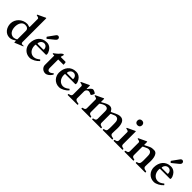

<svg xmlns="http://www.w3.org/2000/svg" viewBox="364 -2355 3921 3921"><g transform="rotate(45 2324.5 -395.0)"><path d="M468.8 -800.3Q470.7 -801.3 472.9 -802.2Q475.1 -803.2 476.1 -803.2Q484.4 -803.2 484.4 -791.5V-111.8Q484.4 -90.3 495.4 -81.1Q506.3 -71.8 528.3 -71.8L556.6 -73.7Q558.6 -73.7 559.1 -71Q559.6 -68.4 559.6 -65.4Q559.6 -64.5 558.3 -62.7Q557.1 -61 552.2 -59.1L385.3 10.3Q384.3 10.7 380.4 12Q376.5 13.2 376 13.2Q372.6 13.2 371.8 9Q371.1 4.9 371.1 1V-32.7Q371.1 -37.6 367.7 -37.6Q366.2 -37.6 363.3 -36.1Q346.2 -26.4 331.1 -17.3Q315.9 -8.3 300.5 -1.5Q285.2 5.4 268.3 9.3Q251.5 13.2 231 13.2Q187 13.2 151.9 -4.9Q116.7 -22.9 92.3 -53.2Q67.9 -83.5 54.7 -122.6Q41.5 -161.6 41.5 -204.1Q41.5 -255.4 61.8 -299.3Q82 -343.3 116 -375.5Q149.9 -407.7 194.8 -426Q239.7 -444.3 289.1 -444.3Q302.2 -444.3 312 -441.9Q321.8 -439.5 330.1 -436.8Q338.4 -434.1 346.7 -431.6Q355 -429.2 365.2 -429.2Q366.7 -429.2 368.9 -430.2Q371.1 -431.2 371.1 -435.5V-665.5Q371.1 -677.2 364.7 -683.8Q358.4 -690.4 348.6 -693.8Q338.9 -697.3 327.6 -699.5Q316.4 -701.7 306.2 -704.6Q303.2 -705.6 301.5 -707.3Q299.8 -709 299.8 -714.4Q299.8 -716.8 301.3 -719.2Q302.7 -721.7 307.1 -724.1ZM152.3 -226.1Q152.3 -190.9 160.4 -158.4Q168.5 -126 185.3 -101.3Q202.1 -76.7 228 -62Q253.9 -47.4 289.1 -47.4Q294.4 -47.4 308.1 -50.3Q321.8 -53.2 335.7 -57.9Q349.6 -62.5 360.4 -68.8Q371.1 -75.2 371.1 -82.5V-325.2Q371.1 -358.9 346.9 -379.9Q322.8 -400.9 277.8 -400.9Q245.1 -400.9 221.4 -385.5Q197.8 -370.1 182.4 -345.2Q167 -320.3 159.7 -289.1Q152.3 -257.8 152.3 -226.1Z M603.5 -197.8Q603.5 -254.9 619.6 -303Q635.7 -351.1 666 -386.2Q696.3 -421.4 740 -440.9Q783.7 -460.4 839.4 -460.4Q856 -460.4 869.1 -458.3Q882.3 -456.1 893.3 -452.4Q904.3 -448.7 913.8 -443.6Q923.3 -438.5 933.1 -432.6Q944.3 -426.8 958.7 -411.6Q973.1 -396.5 985.8 -376.5Q998.5 -356.4 1007.3 -333.7Q1016.1 -311 1016.1 -290Q1016.1 -283.2 1013.4 -275.1Q1010.7 -267.1 1004.4 -267.1H716.3Q711.4 -267.1 709.7 -258.3Q708 -249.5 708 -236.8Q708 -193.8 720.5 -160.4Q732.9 -127 753.9 -103.8Q774.9 -80.6 802.2 -68.6Q829.6 -56.6 859.9 -56.6Q878.9 -56.6 896.5 -61.8Q914.1 -66.9 930.2 -75.2Q946.3 -83.5 960.4 -93.8Q974.6 -104 987.3 -114.3Q990.2 -115.2 991.2 -115.2Q992.7 -115.2 995.1 -112.8Q999.5 -108.9 1003.9 -103.8Q1008.3 -98.6 1010.7 -95.2Q1012.2 -93.8 1012.2 -92.3Q1012.2 -90.8 1010.3 -88.9Q994.1 -69.8 970.7 -51.5Q947.3 -33.2 920.7 -18.8Q894 -4.4 866.2 4.4Q838.4 13.2 813.5 13.2Q763.2 13.2 724.1 -5.1Q685.1 -23.4 658.2 -53.2Q631.3 -83 617.4 -120.8Q603.5 -158.7 603.5 -197.8ZM890.1 -304.7Q902.8 -304.7 902.8 -315.9Q902.8 -335 896.7 -351.8Q890.6 -368.7 879.4 -381.6Q868.2 -394.5 852.3 -401.9Q836.4 -409.2 816.9 -409.2Q793.5 -409.2 775.9 -399.2Q758.3 -389.2 746.1 -375Q733.9 -360.8 727.8 -345.7Q721.7 -330.6 721.7 -319.8Q721.7 -311.5 724.1 -308.1Q726.6 -304.7 730.5 -304.7ZM762.7 -529.3Q761.2 -531.2 760 -533.2Q758.8 -535.2 758.8 -538.1Q758.8 -541 760.3 -543Q761.7 -544.9 762.7 -546.9L866.7 -690.9Q877.4 -705.6 888.7 -712.2Q899.9 -718.8 911.1 -718.8Q920.4 -718.8 928.7 -715.1Q937 -711.4 943.1 -705.1Q949.2 -698.7 952.6 -690.4Q956.1 -682.1 956.1 -672.9Q956.1 -654.8 946.3 -641.6Q936.5 -628.4 925.3 -619.1L793.5 -512.7Q790.5 -510.3 789.3 -510Q788.1 -509.8 784.7 -509.8Q780.3 -509.8 778.1 -511Q775.9 -512.2 773.4 -515.1Z M1138.2 -376.5H1101.6Q1094.7 -376.5 1090.8 -379.9Q1086.9 -383.3 1086.4 -387.2Q1086.4 -389.6 1087.4 -392.6Q1088.4 -395.5 1089.8 -396.5Q1099.6 -402.8 1111.1 -411.4Q1122.6 -419.9 1133.8 -429.2Q1145 -438.5 1155.8 -447.8Q1166.5 -457 1174.8 -464.8Q1179.7 -470.2 1188.2 -481Q1196.8 -491.7 1207.8 -502.2Q1218.8 -512.7 1231.4 -520.8Q1244.1 -528.8 1257.3 -528.8Q1260.3 -528.8 1264.2 -526.9Q1268.1 -524.9 1268.1 -522Q1268.1 -518.6 1266.4 -511.5Q1264.6 -504.4 1262.2 -495.6Q1259.8 -486.8 1256.8 -477.1Q1253.9 -467.3 1251.5 -458Q1251.5 -454.1 1252.7 -451.7Q1253.9 -449.2 1259.3 -448.7H1383.8Q1391.6 -448.7 1394.5 -446Q1397.5 -443.4 1398.9 -439Q1399.9 -436.5 1400.9 -429Q1401.9 -421.4 1402.8 -412.4Q1403.8 -403.3 1404.5 -394.3Q1405.3 -385.3 1405.3 -379.4Q1405.3 -376.5 1401.4 -376.5H1254.4Q1252 -376.5 1251.7 -375.5Q1251.5 -374.5 1251.5 -372.1V-129.4Q1251.5 -113.8 1255.4 -102.1Q1259.3 -90.3 1265.4 -82.5Q1271.5 -74.7 1279.3 -70.8Q1287.1 -66.9 1294.9 -66.9Q1317.4 -66.9 1331.5 -73.5Q1345.7 -80.1 1356 -87.9Q1366.2 -95.7 1374 -102.3Q1381.8 -108.9 1391.6 -108.9Q1398.4 -108.9 1399.7 -103.5Q1400.9 -98.1 1400.9 -95.2Q1400.9 -88.9 1399.2 -85.2Q1397.5 -81.5 1396.5 -79.6Q1396 -78.6 1391.1 -71.3Q1386.2 -64 1377.9 -53.7Q1369.6 -43.5 1357.7 -31.7Q1345.7 -20 1331.1 -10Q1316.4 0 1299.1 6.6Q1281.7 13.2 1262.7 13.2Q1236.3 13.2 1213.4 3.4Q1190.4 -6.3 1173.8 -22.7Q1157.2 -39.1 1147.7 -60.1Q1138.2 -81.1 1138.2 -103.5Z M1451.7 -197.8Q1451.7 -254.9 1467.8 -303Q1483.9 -351.1 1514.2 -386.2Q1544.4 -421.4 1588.1 -440.9Q1631.8 -460.4 1687.5 -460.4Q1704.1 -460.4 1717.3 -458.3Q1730.5 -456.1 1741.5 -452.4Q1752.4 -448.7 1762 -443.6Q1771.5 -438.5 1781.2 -432.6Q1792.5 -426.8 1806.9 -411.6Q1821.3 -396.5 1834 -376.5Q1846.7 -356.4 1855.5 -333.7Q1864.3 -311 1864.3 -290Q1864.3 -283.2 1861.6 -275.1Q1858.9 -267.1 1852.5 -267.1H1564.5Q1559.6 -267.1 1557.9 -258.3Q1556.2 -249.5 1556.2 -236.8Q1556.2 -193.8 1568.6 -160.4Q1581.1 -127 1602.1 -103.8Q1623 -80.6 1650.4 -68.6Q1677.7 -56.6 1708 -56.6Q1727.1 -56.6 1744.6 -61.8Q1762.2 -66.9 1778.3 -75.2Q1794.4 -83.5 1808.6 -93.8Q1822.8 -104 1835.4 -114.3Q1838.4 -115.2 1839.4 -115.2Q1840.8 -115.2 1843.3 -112.8Q1847.7 -108.9 1852.1 -103.8Q1856.4 -98.6 1858.9 -95.2Q1860.4 -93.8 1860.4 -92.3Q1860.4 -90.8 1858.4 -88.9Q1842.3 -69.8 1818.8 -51.5Q1795.4 -33.2 1768.8 -18.8Q1742.2 -4.4 1714.4 4.4Q1686.5 13.2 1661.6 13.2Q1611.3 13.2 1572.3 -5.1Q1533.2 -23.4 1506.3 -53.2Q1479.5 -83 1465.6 -120.8Q1451.7 -158.7 1451.7 -197.8ZM1738.3 -304.7Q1751 -304.7 1751 -315.9Q1751 -335 1744.9 -351.8Q1738.8 -368.7 1727.5 -381.6Q1716.3 -394.5 1700.4 -401.9Q1684.6 -409.2 1665 -409.2Q1641.6 -409.2 1624 -399.2Q1606.4 -389.2 1594.2 -375Q1582 -360.8 1575.9 -345.7Q1569.8 -330.6 1569.8 -319.8Q1569.8 -311.5 1572.3 -308.1Q1574.7 -304.7 1578.6 -304.7Z M2070.3 -458.5Q2072.3 -459.5 2074.5 -460.4Q2076.7 -461.4 2077.6 -461.4Q2085.9 -461.4 2085.9 -449.7V-366.7Q2085.9 -365.2 2086.2 -363Q2086.4 -360.8 2088.9 -360.8Q2091.3 -360.8 2092.8 -362.5Q2094.2 -364.3 2095.7 -365.7Q2104.5 -377.4 2115.5 -391.8Q2126.5 -406.2 2138.9 -418.9Q2151.4 -431.6 2164.6 -440.2Q2177.7 -448.7 2190.4 -448.7Q2199.2 -448.7 2213.4 -443.8Q2227.5 -439 2241 -432.4Q2254.4 -425.8 2263.9 -418.7Q2273.4 -411.6 2273.4 -407.2Q2273.4 -402.8 2269 -390.9Q2264.6 -378.9 2258.1 -366.7Q2251.5 -354.5 2243.9 -345Q2236.3 -335.4 2230 -335.4H2229Q2220.2 -338.4 2211.2 -342.5Q2202.1 -346.7 2192.9 -350.8Q2183.6 -355 2174.1 -357.7Q2164.6 -360.4 2154.8 -360.4Q2140.1 -360.4 2127.4 -354.2Q2114.7 -348.1 2105.7 -338.6Q2096.7 -329.1 2091.3 -317.4Q2085.9 -305.7 2085.9 -294.9V-88.9Q2085.9 -74.7 2092 -65.2Q2098.1 -55.7 2107.7 -49.6Q2117.2 -43.5 2128.7 -40.3Q2140.1 -37.1 2150.9 -35.2Q2161.6 -33.2 2170.4 -32Q2179.2 -30.8 2183.6 -28.8Q2188.5 -26.9 2188.5 -15.1Q2188.5 -1 2183.6 0H1901.9Q1897 -1 1897 -15.1Q1897 -26.9 1901.9 -28.8Q1908.2 -31.7 1919.9 -33.4Q1931.6 -35.2 1943.4 -40.3Q1955.1 -45.4 1963.9 -56.4Q1972.7 -67.4 1972.7 -88.9V-323.7Q1972.7 -335.4 1966.3 -342Q1960 -348.6 1950.2 -352.1Q1940.4 -355.5 1929.2 -357.7Q1918 -359.9 1907.7 -362.8Q1904.8 -363.8 1903.1 -365.5Q1901.4 -367.2 1901.4 -372.6Q1901.4 -375 1902.8 -377.4Q1904.3 -379.9 1908.7 -382.3Z M2467.3 -473.6Q2469.2 -474.6 2471.4 -475.6Q2473.6 -476.6 2474.6 -476.6Q2482.9 -476.6 2482.9 -464.8V-383.8Q2483.4 -380.9 2486.8 -380.9Q2489.7 -380.9 2493.7 -382.8Q2515.6 -394.5 2536.6 -407Q2557.6 -419.4 2578.9 -429.7Q2600.1 -439.9 2621.6 -446.3Q2643.1 -452.6 2665 -452.6Q2687 -452.6 2702.1 -447.3Q2717.3 -441.9 2727.5 -433.3Q2737.8 -424.8 2744.4 -414.8Q2751 -404.8 2755.9 -395.5Q2756.3 -394 2757.8 -391.8Q2759.3 -389.6 2761.5 -387.2Q2763.7 -384.8 2765.9 -383.1Q2768.1 -381.3 2770.5 -381.3Q2777.3 -381.8 2784.7 -385.7Q2832 -409.7 2862.1 -423.1Q2892.1 -436.5 2912.4 -443.1Q2932.6 -449.7 2946.5 -451.2Q2960.4 -452.6 2975.1 -452.6Q3003.9 -452.6 3024.7 -442.4Q3045.4 -432.1 3059.6 -415.3Q3073.7 -398.4 3082.3 -376.7Q3090.8 -355 3095.2 -332.3Q3099.6 -309.6 3101.1 -287.4Q3102.5 -265.1 3102.5 -247.1Q3102.5 -230 3101.8 -215.3Q3101.1 -200.7 3100.3 -183.3Q3099.6 -166 3098.9 -144Q3098.1 -122.1 3098.1 -90.8Q3098.1 -76.2 3103.5 -66.4Q3108.9 -56.6 3117.4 -50.3Q3126 -43.9 3136.2 -40.8Q3146.5 -37.6 3156.2 -35.6Q3166 -33.7 3174.1 -32.5Q3182.1 -31.2 3186.5 -29.3Q3188.5 -28.3 3189.9 -22.9Q3191.4 -17.6 3191.4 -15.1Q3191.4 -12.2 3190.4 -6.6Q3189.5 -1 3186.5 0H2914.1Q2911.1 -1 2910.2 -6.6Q2909.2 -12.2 2909.2 -15.1Q2909.2 -17.6 2910.6 -22.9Q2912.1 -28.3 2914.1 -29.3Q2920.4 -32.2 2932.1 -33.9Q2943.8 -35.6 2955.6 -41.3Q2967.3 -46.9 2975.8 -58.6Q2984.4 -70.3 2984.4 -93.8V-94.7Q2986.8 -109.9 2987.5 -128.2Q2988.3 -146.5 2988.3 -168.5Q2988.3 -179.2 2988 -188.7Q2987.8 -198.2 2987.8 -208.3Q2987.8 -218.3 2987.5 -230Q2987.3 -241.7 2987.3 -256.8Q2987.3 -280.8 2985.1 -304.7Q2982.9 -328.6 2974.4 -347.7Q2965.8 -366.7 2949.2 -378.7Q2932.6 -390.6 2903.3 -390.6Q2898.4 -390.6 2892.6 -389.4Q2886.7 -388.2 2876.5 -384.5Q2866.2 -380.9 2849.1 -373.5Q2832 -366.2 2804.2 -354.5Q2800.3 -352.1 2796.1 -348.9Q2792 -345.7 2791.5 -340.8V-90.8Q2791.5 -68.8 2800.3 -57.4Q2809.1 -45.9 2820.8 -40.8Q2832.5 -35.6 2844.2 -33.9Q2856 -32.2 2862.3 -29.3Q2864.3 -28.3 2865.7 -22.9Q2867.2 -17.6 2867.2 -15.1Q2867.2 -12.2 2866.2 -6.6Q2865.2 -1 2862.3 0H2607.4Q2604.5 -1 2603.5 -6.6Q2602.5 -12.2 2602.5 -15.1Q2602.5 -17.6 2604 -22.9Q2605.5 -28.3 2607.4 -29.3Q2613.8 -32.2 2625.5 -33.9Q2637.2 -35.6 2648.9 -40.8Q2660.6 -45.9 2669.4 -57.4Q2678.2 -68.8 2678.2 -90.8V-303.7Q2678.2 -322.8 2675.3 -338.6Q2672.4 -354.5 2664.1 -366Q2655.8 -377.4 2640.9 -383.8Q2626 -390.1 2602.1 -390.1Q2590.8 -390.1 2573.7 -384Q2556.6 -377.9 2538.8 -368.7Q2521 -359.4 2505.6 -349.1Q2490.2 -338.9 2482.9 -330.1V-90.8Q2482.9 -68.8 2491.7 -57.4Q2500.5 -45.9 2512.2 -40.8Q2523.9 -35.6 2535.6 -33.9Q2547.4 -32.2 2553.7 -29.3Q2555.7 -28.3 2557.1 -22.9Q2558.6 -17.6 2558.6 -15.1Q2558.6 -12.2 2557.6 -6.6Q2556.6 -1 2553.7 0H2298.8Q2295.9 -1 2294.9 -6.6Q2293.9 -12.2 2293.9 -15.1Q2293.9 -17.6 2295.4 -22.9Q2296.9 -28.3 2298.8 -29.3Q2305.2 -32.2 2316.9 -33.9Q2328.6 -35.6 2340.3 -40.8Q2352.1 -45.9 2360.8 -56.9Q2369.6 -67.9 2369.6 -89.8V-338.4Q2369.6 -350.1 2363.3 -356.7Q2356.9 -363.3 2347.2 -366.7Q2337.4 -370.1 2326.2 -372.3Q2314.9 -374.5 2304.7 -377.4Q2301.8 -378.4 2300 -380.1Q2298.3 -381.8 2298.3 -387.2Q2298.3 -389.6 2299.8 -392.1Q2301.3 -394.5 2305.7 -397Z M3227.5 0Q3224.6 -1 3223.6 -6.6Q3222.7 -12.2 3222.7 -15.1Q3222.7 -17.6 3224.1 -22.9Q3225.6 -28.3 3227.5 -29.3Q3233.9 -32.2 3245.6 -33.9Q3257.3 -35.6 3269 -40.8Q3280.8 -45.9 3289.6 -56.9Q3298.3 -67.9 3298.3 -89.4V-323.7Q3298.3 -335.4 3292 -342Q3285.6 -348.6 3275.9 -352.1Q3266.1 -355.5 3254.9 -357.7Q3243.7 -359.9 3233.4 -362.8Q3230.5 -363.8 3228.8 -365.5Q3227.1 -367.2 3227.1 -372.6Q3227.1 -375 3228.5 -377.4Q3230 -379.9 3234.4 -382.3L3396 -458.5Q3397.9 -459.5 3400.1 -460.4Q3402.3 -461.4 3403.3 -461.4Q3411.6 -461.4 3411.6 -449.7V-89.4Q3411.6 -67.9 3420.4 -56.9Q3429.2 -45.9 3440.9 -40.8Q3452.6 -35.6 3464.4 -33.9Q3476.1 -32.2 3482.4 -29.3Q3484.4 -28.3 3485.8 -22.9Q3487.3 -17.6 3487.3 -15.1Q3487.3 -12.2 3486.3 -6.6Q3485.4 -1 3482.4 0ZM3277.3 -638.2Q3277.3 -669.4 3295.9 -688Q3314.5 -706.5 3345.7 -706.5Q3377 -706.5 3395.5 -688Q3414.1 -669.4 3414.1 -638.2Q3414.1 -606.9 3395.5 -588.6Q3377 -570.3 3345.7 -570.3Q3314.5 -570.3 3295.9 -588.6Q3277.3 -606.9 3277.3 -638.2Z M3710.4 -473.6Q3712.4 -474.6 3714.6 -475.6Q3716.8 -476.6 3717.8 -476.6Q3726.1 -476.6 3726.1 -464.8V-388.7Q3727.5 -383.8 3730 -383.8Q3732.4 -383.8 3733.9 -384Q3735.4 -384.3 3737.8 -385.7Q3769 -401.9 3790.8 -412.8Q3812.5 -423.8 3828.4 -431.4Q3844.2 -439 3856.7 -443.1Q3869.1 -447.3 3881.8 -449.5Q3894.5 -451.7 3909.7 -452.1Q3924.8 -452.6 3946.8 -452.6Q3970.7 -452.6 3988.3 -442.4Q4005.9 -432.1 4017.8 -415.3Q4029.8 -398.4 4037.4 -376.7Q4044.9 -355 4048.8 -332.3Q4052.7 -309.6 4054.2 -287.4Q4055.7 -265.1 4055.7 -247.1Q4055.7 -230 4054.9 -215.3Q4054.2 -200.7 4053.5 -183.3Q4052.7 -166 4052 -144Q4051.3 -122.1 4051.3 -90.8Q4051.3 -76.2 4056.6 -66.4Q4062 -56.6 4070.6 -50.3Q4079.1 -43.9 4089.4 -40.8Q4099.6 -37.6 4109.4 -35.6Q4119.1 -33.7 4127.2 -32.5Q4135.3 -31.2 4139.6 -29.3Q4141.6 -28.3 4143.1 -22.9Q4144.5 -17.6 4144.5 -15.1Q4144.5 -12.2 4143.6 -6.6Q4142.6 -1 4139.6 0H3867.2Q3864.3 -1 3863.3 -6.6Q3862.3 -12.2 3862.3 -15.1Q3862.3 -17.6 3863.8 -22.9Q3865.2 -28.3 3867.2 -29.3Q3873.5 -32.2 3884 -33.9Q3894.5 -35.6 3905.5 -41.5Q3916.5 -47.4 3925.5 -59.3Q3934.6 -71.3 3937.5 -94.7Q3938.5 -102.1 3939.2 -108.4Q3939.9 -114.7 3940.4 -121.3Q3940.9 -127.9 3941.2 -135.7Q3941.4 -143.6 3941.4 -153.8Q3941.4 -175.8 3940.9 -200.7Q3940.4 -225.6 3940.4 -256.3Q3940.4 -280.3 3938.2 -303.7Q3936 -327.1 3927.5 -345.7Q3918.9 -364.3 3902.3 -376Q3885.7 -387.7 3856.4 -387.7Q3846.2 -387.7 3838.1 -386.5Q3830.1 -385.3 3818.6 -380.9Q3807.1 -376.5 3788.6 -367.7Q3770 -358.9 3738.8 -343.8Q3734.9 -341.3 3730.7 -338.1Q3726.6 -335 3726.1 -330.1V-90.8Q3726.1 -68.8 3734.9 -57.4Q3743.7 -45.9 3755.4 -40.8Q3767.1 -35.6 3778.8 -33.9Q3790.5 -32.2 3796.9 -29.3Q3798.8 -28.3 3800.3 -22.9Q3801.8 -17.6 3801.8 -15.1Q3801.8 -12.2 3800.8 -6.6Q3799.8 -1 3796.9 0H3542Q3539.1 -1 3538.1 -6.6Q3537.1 -12.2 3537.1 -15.1Q3537.1 -17.6 3538.6 -22.9Q3540 -28.3 3542 -29.3Q3548.3 -32.2 3560.1 -33.9Q3571.8 -35.6 3583.5 -40.8Q3595.2 -45.9 3604 -57.4Q3612.8 -68.8 3612.8 -90.8V-338.9Q3612.8 -350.6 3606.4 -357.2Q3600.1 -363.8 3590.3 -367.2Q3580.6 -370.6 3569.3 -372.8Q3558.1 -375 3547.9 -377.9Q3544.9 -378.9 3543.2 -380.6Q3541.5 -382.3 3541.5 -387.7Q3541.5 -390.1 3543 -392.6Q3544.4 -395 3548.8 -397.5Z M4188.5 -197.8Q4188.5 -254.9 4204.6 -303Q4220.7 -351.1 4251 -386.2Q4281.2 -421.4 4325 -440.9Q4368.7 -460.4 4424.3 -460.4Q4440.9 -460.4 4454.1 -458.3Q4467.3 -456.1 4478.3 -452.4Q4489.3 -448.7 4498.8 -443.6Q4508.3 -438.5 4518.1 -432.6Q4529.3 -426.8 4543.7 -411.6Q4558.1 -396.5 4570.8 -376.5Q4583.5 -356.4 4592.3 -333.7Q4601.1 -311 4601.1 -290Q4601.1 -283.2 4598.4 -275.1Q4595.7 -267.1 4589.4 -267.1H4301.3Q4296.4 -267.1 4294.7 -258.3Q4293 -249.5 4293 -236.8Q4293 -193.8 4305.4 -160.4Q4317.9 -127 4338.9 -103.8Q4359.9 -80.6 4387.2 -68.6Q4414.6 -56.6 4444.8 -56.6Q4463.9 -56.6 4481.4 -61.8Q4499 -66.9 4515.1 -75.2Q4531.2 -83.5 4545.4 -93.8Q4559.6 -104 4572.3 -114.3Q4575.2 -115.2 4576.2 -115.2Q4577.6 -115.2 4580.1 -112.8Q4584.5 -108.9 4588.9 -103.8Q4593.3 -98.6 4595.7 -95.2Q4597.2 -93.8 4597.2 -92.3Q4597.2 -90.8 4595.2 -88.9Q4579.1 -69.8 4555.7 -51.5Q4532.2 -33.2 4505.6 -18.8Q4479 -4.4 4451.2 4.4Q4423.3 13.2 4398.4 13.2Q4348.1 13.2 4309.1 -5.1Q4270 -23.4 4243.2 -53.2Q4216.3 -83 4202.4 -120.8Q4188.5 -158.7 4188.5 -197.8ZM4475.1 -304.7Q4487.8 -304.7 4487.8 -315.9Q4487.8 -335 4481.7 -351.8Q4475.6 -368.7 4464.4 -381.6Q4453.1 -394.5 4437.3 -401.9Q4421.4 -409.2 4401.9 -409.2Q4378.4 -409.2 4360.8 -399.2Q4343.3 -389.2 4331.1 -375Q4318.8 -360.8 4312.7 -345.7Q4306.6 -330.6 4306.6 -319.8Q4306.6 -311.5 4309.1 -308.1Q4311.5 -304.7 4315.4 -304.7ZM4347.7 -529.3Q4346.2 -531.2 4345 -533.2Q4343.8 -535.2 4343.8 -538.1Q4343.8 -541 4345.2 -543Q4346.7 -544.9 4347.7 -546.9L4451.7 -690.9Q4462.4 -705.6 4473.6 -712.2Q4484.9 -718.8 4496.1 -718.8Q4505.4 -718.8 4513.7 -715.1Q4522 -711.4 4528.1 -705.1Q4534.2 -698.7 4537.6 -690.4Q4541 -682.1 4541 -672.9Q4541 -654.8 4531.2 -641.6Q4521.5 -628.4 4510.3 -619.1L4378.4 -512.7Q4375.5 -510.3 4374.3 -510Q4373 -509.8 4369.6 -509.8Q4365.2 -509.8 4363 -511Q4360.8 -512.2 4358.4 -515.1Z"/></g></svg>

Font: Cardo
Style: Bold
Weight: 700
Designer: David J. Perry
Foundry: David J. Perry
Version: Version 1.0011